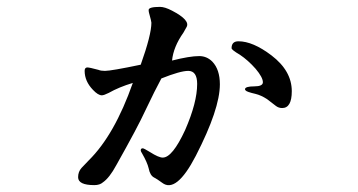

<svg xmlns="http://www.w3.org/2000/svg" viewBox="-20 -593 1040 558"><path d="M296 -323Q282 -316 276 -316Q265 -316 250 -332Q226 -357 226 -387Q226 -397 234 -397Q240 -397 266 -390Q273 -387 285 -387Q303 -387 389 -405Q420 -492 420 -527Q420 -531 413 -556Q412 -560 412 -564Q412 -573 445 -573Q459 -573 480 -562Q534 -534 522 -514L513 -498Q484 -457 480 -417Q531 -430 559 -430Q581 -430 597 -414Q619 -391 619 -348Q619 -276 549 -140Q492 -30 451 -62Q436 -73 428 -77Q416 -83 412 -104Q408 -121 393 -147Q389 -153 389 -156Q389 -162 395 -162Q398 -162 416 -151Q441 -135 453 -135Q481 -135 518 -215Q553 -295 553 -349Q553 -387 527 -387Q504 -387 449 -365Q431 -332 402 -271Q381 -225 318 -113Q298 -76 279 -63Q270 -55 254 -55Q207 -55 207 -78Q207 -94 217 -105Q225 -113 238 -127Q313 -201 366 -352Q326 -340 296 -323ZM769 -432Q828 -387 828 -328Q828 -279 800 -279Q790 -279 782 -285L756 -305Q739 -316 723 -320Q697 -326 694 -330Q692 -332 692 -334Q693 -342 719 -342Q744 -342 744 -354Q744 -368 723 -393Q701 -418 677 -434Q653 -448 653 -453Q653 -473 673 -473Q715 -473 769 -432Z"/></svg>

Font: ChillKai
Style: Regular
Weight: 400
Designer: ChillType
Foundry: 寒蝉字型
Version: Version 2.000